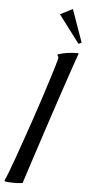

<svg xmlns="http://www.w3.org/2000/svg" viewBox="-133 -921 444 958"><g transform="rotate(5 89.0 -442.0)"><path d="M240.2 -667Q235.4 -654.3 225.3 -625Q215.3 -595.7 201.4 -555.2Q187.5 -514.6 171.1 -465.6Q154.8 -416.5 137.2 -364Q119.6 -311.5 102.3 -258.5Q85 -205.6 69.1 -157.2Q53.2 -108.9 40 -68.4Q26.9 -27.8 18.1 0Q12.2 1 5.4 1.5Q-0.5 2.4 -8.8 2.7Q-17.1 2.9 -26.9 2.9Q-47.9 2.9 -69.8 0L-73.2 -4.9Q-67.4 -15.6 -55.4 -46.6Q-43.5 -77.6 -27.8 -121.3Q-12.2 -165 6.1 -217.8Q24.4 -270.5 43 -325Q61.5 -379.4 78.6 -431.6Q95.7 -483.9 109.1 -526.9Q122.6 -569.8 131.3 -599.1Q140.1 -628.4 141.1 -637.2Q141.1 -645.5 136.2 -648.9V-654.8Q149.4 -658.7 160.4 -661.4Q171.4 -664.1 182.9 -665.8Q194.3 -667.5 207.5 -668.5Q220.7 -669.4 237.8 -669.9L240.2 -667ZM192.4 -886.7 250.5 -723.1 235.4 -715.8 130.4 -855Z"/></g></svg>

Font: Romanesco
Style: Regular
Weight: 400
Designer: Astigmatic (AOETI)
Foundry: Astigmatic (AOETI)
Version: Version 1.000